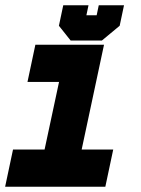

<svg xmlns="http://www.w3.org/2000/svg" viewBox="-20 -710 536 730"><path d="M-0.5 0 29.5 -141.5H149.5L204.5 -398.5H84.5L114.5 -540H375.5L290.5 -141.5H410.5L380.5 0ZM77.5 -71H333H202.5L287.5 -469.5H162.5H287.5L202.5 -71H77.5ZM248.5 -556 204 -612 220.5 -690H316.5L308.5 -652H347.5L355.5 -690H451.5L435 -612L367.5 -556ZM283.5 -600H351.5L392.5 -636L395 -649L392.5 -636L351.5 -600H283.5L258.5 -636L261 -649L258.5 -636Z"/></svg>

Font: Tourney Thin Black
Style: Italic
Weight: 900
Italic angle: -12°
Version: Version 1.015